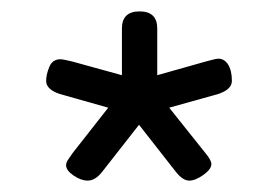

<svg xmlns="http://www.w3.org/2000/svg" viewBox="-20 -728 487 337"><path d="M134 -411Q122 -411 109 -420Q96 -429 96 -438Q96 -443 100 -448.5Q104 -454 108 -460L170 -539L85 -563Q61 -571 61 -586Q61 -597 66.5 -610.5Q72 -624 86 -624Q89 -624 96 -622.5Q103 -621 107 -620L194 -596V-678Q194 -708 225 -708Q256 -708 256 -678V-596L341 -620Q345 -621 352.5 -623Q360 -625 363 -625Q374 -625 380.5 -614.5Q387 -604 387 -586Q387 -571 363 -563L277 -539L340 -460Q351 -447 351 -440Q351 -431 337 -421Q323 -411 312 -411Q301 -411 289 -426L224 -509L159 -426Q147 -411 134 -411Z"/></svg>

Font: Asap Expanded
Style: Bold
Weight: 700
Width: 7
Designer: Pablo Cosgaya
Foundry: Omnibus-Type
Version: Version 3.001; ttfautohint (v1.8.4.7-5d5b)